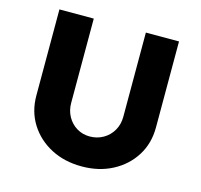

<svg xmlns="http://www.w3.org/2000/svg" viewBox="-103 -811 971 929"><g transform="rotate(15 382.5 -347.0)"><path d="M383 6Q296 6 228.5 -29.5Q161 -65 122 -127Q83 -189 83 -269V-700H255V-278Q255 -240 272 -209.5Q289 -179 318 -161.5Q347 -144 383 -144Q420 -144 450.5 -161.5Q481 -179 498.5 -209.5Q516 -240 516 -278V-700H682V-269Q682 -189 643 -127Q604 -65 536.5 -29.5Q469 6 383 6Z"/></g></svg>

Font: Lexend
Style: Bold
Weight: 700
Designer: Bonnie Shaver-Troup, Thomas Jockin
Foundry: Lexend
Version: Version 1.007; ttfautohint (v1.8.3)